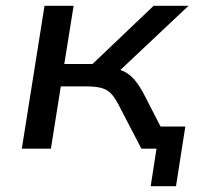

<svg xmlns="http://www.w3.org/2000/svg" viewBox="-20 -511 684 660"><path d="M498 129 518 0H473L485 -76H617L585 129ZM55 0 133 -491H233L201 -291H298L508 -491H628L372 -250L353 -278Q384 -276 405 -266Q426 -256 443 -236Q460 -216 478 -181L571 0H466L387 -152Q374 -177 360.5 -190.5Q347 -204 327 -209Q307 -214 276 -214H189L155 0Z"/></svg>

Font: Nunito Sans 10pt SemiExpanded Medium
Style: Italic
Weight: 500
Width: 6
Italic angle: -9°
Designer: Vernon Adams
Foundry: Vernon Adams
Version: Version 3.101;gftools[0.9.27]